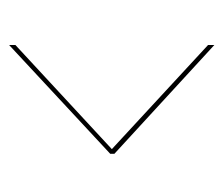

<svg xmlns="http://www.w3.org/2000/svg" viewBox="-54 -474 480 412"><g transform="rotate(90 186.0 -268.0)"><path d="M76.5 -47.5V-61L300 -268L76.5 -474.5V-488L310 -273.5V-264.5Z"/></g></svg>

Font: Imbue 100pt SemiBold
Style: Regular
Weight: 600
Designer: Tyler Finck
Foundry: Etcetera Type Company
Version: Version 1.102; ttfautohint (v1.8.3)